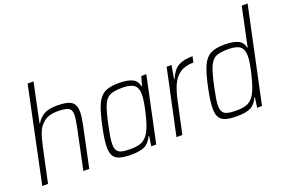

<svg xmlns="http://www.w3.org/2000/svg" viewBox="-97 -1072 2099 1409"><g transform="rotate(-20 953.0 -367.5)"><path d="M188 -743H234L170 -438H174Q194 -474 230.5 -496Q267 -518 335 -518Q416 -518 447.5 -495Q479 -472 479 -416Q479 -380 466 -318L399 0H353L418 -310L422 -331Q433 -392 433 -408Q433 -450 409 -463.5Q385 -477 323 -477Q256 -477 218 -447Q180 -417 164 -374.5Q148 -332 133 -263L77 0H32Z M574 -106Q574 -159 595 -256Q618 -367 642 -421Q666 -475 705 -496.5Q744 -518 816 -518Q885 -518 922 -500Q959 -482 966 -438H970L991 -510H1030L922 0H883L895 -78H891Q866 -26 828.5 -9Q791 8 727 8Q670 8 637 -2Q604 -12 589 -36.5Q574 -61 574 -106ZM881 -107Q905 -149 927 -242.5Q949 -336 949 -381Q949 -433 921.5 -455Q894 -477 829 -477Q765 -477 733 -462Q701 -447 681.5 -402Q662 -357 641 -255Q619 -154 619 -112Q619 -79 630.5 -62Q642 -45 667 -39Q692 -33 738 -33Q796 -33 827.5 -50Q859 -67 881 -107Z M1189 -510H1227L1209 -406H1213Q1241 -472 1282.5 -495Q1324 -518 1394 -518L1384 -472Q1319 -472 1279 -444.5Q1239 -417 1217 -369.5Q1195 -322 1180 -251L1126 0H1080Z M1401 -106Q1401 -156 1421 -256Q1444 -367 1468 -421Q1492 -475 1531 -496.5Q1570 -518 1643 -518Q1712 -518 1748.5 -500Q1785 -482 1792 -440H1796L1860 -743H1906L1748 0H1710L1721 -78H1717Q1693 -26 1655.5 -9Q1618 8 1553 8Q1496 8 1463.5 -2Q1431 -12 1416 -36.5Q1401 -61 1401 -106ZM1708 -107Q1731 -150 1753.5 -242Q1776 -334 1776 -381Q1776 -433 1748.5 -455Q1721 -477 1656 -477Q1591 -477 1559.5 -462Q1528 -447 1508.5 -402Q1489 -357 1467 -255Q1455 -198 1450 -166.5Q1445 -135 1445 -112Q1445 -79 1457 -62Q1469 -45 1494 -39Q1519 -33 1565 -33Q1622 -33 1654.5 -50Q1687 -67 1708 -107Z"/></g></svg>

Font: Saira Semi Condensed ExtraLight
Style: Italic
Weight: 200
Width: 4
Italic angle: -12°
Designer: Hector Gatti with collaboration of the Omnibus-Type team
Foundry: Omnibus-Type
Version: Version 1.001; ttfautohint (v1.8)